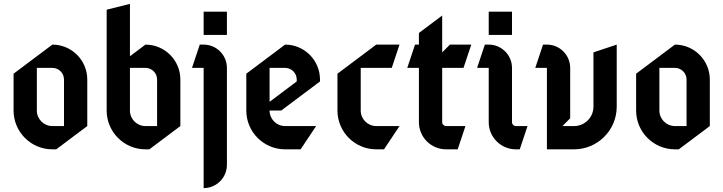

<svg xmlns="http://www.w3.org/2000/svg" viewBox="-20 -750 3730 990"><path d="M170 -400H250C283.1 -400 310 -373.1 310 -340V-100H250C205.8 -100 170 -135.8 170 -180ZM250 -520 50 -370V-180C50 -69.6 139.6 20 250 20H270L430 -100V-340C430 -439.4 349.4 -520 250 -520Z M650 -730 530 -700V-180C530 -69.6 619.6 20 730 20H750L910 -100V-340C910 -439.4 829.4 -520 730 -520L650 -460ZM650 -400H730C763.1 -400 790 -373.1 790 -340V-100H730C685.8 -100 650 -135.8 650 -180Z M1010 -520 970 -400H1030V220C1096.2 220 1150 166.2 1150 100V-400C1150 -466.2 1096.2 -520 1030 -520ZM1030 -690V-570H1150V-690Z M1370 -400H1450C1483.1 -400 1510 -373.1 1510 -340V-330L1370 -225ZM1450 -520 1250 -370V-180C1250 -69.6 1339.6 20 1450 20H1530L1610 -100H1450C1405.8 -100 1370 -135.8 1370 -180H1430L1630 -330V-340C1630 -439.4 1549.4 -520 1450 -520Z M1920 -520 1720 -370V-180C1720 -69.6 1809.6 20 1920 20H1960L2040 -100H1920C1875.8 -100 1840 -135.8 1840 -180V-400H2000L2040 -520Z M2260 -670 2140 -580V-520H2120L2080 -400H2140V-120C2140 -42.7 2202.7 20 2280 20H2340L2380 -100H2280C2269 -100 2260 -109 2260 -120V-400H2370L2410 -520H2300L2260 -480Z M2480 -520 2440 -400H2500V-120C2500 -42.7 2562.7 20 2640 20H2660L2700 -100H2640C2629 -100 2620 -109 2620 -120V-400C2620 -466.2 2566.2 -520 2500 -520ZM2500 -690V-570H2620V-690Z M2780 -520 2740 -400H2800V20H2940C3061.4 20 3160 -78.6 3160 -200V-520L3040 -480V-200C3040 -144.8 2995.2 -100 2940 -100H2880L2920 -140V-400C2920 -466.2 2866.2 -520 2800 -520Z M3380 -400H3460C3493.1 -400 3520 -373.1 3520 -340V-100H3460C3415.8 -100 3380 -135.8 3380 -180ZM3460 -520 3260 -370V-180C3260 -69.6 3349.6 20 3460 20H3480L3640 -100V-340C3640 -439.4 3559.4 -520 3460 -520Z"/></svg>

Font: Abibas
Style: Medium
Weight: 500
Version: Version 0.3